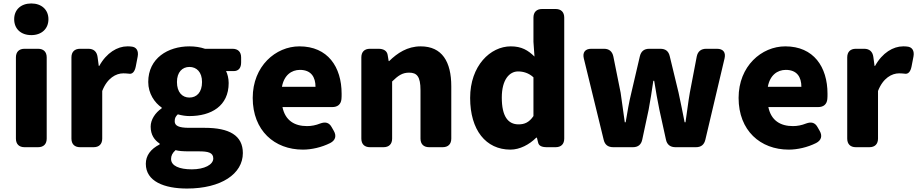

<svg xmlns="http://www.w3.org/2000/svg" viewBox="-20 -811 5310 1110"><path d="M72 -479V-10C72 22 90 40 122 40H200C232 40 250 22 250 -10V-479C250 -511 232 -529 200 -529H122C90 -529 72 -511 72 -479ZM62 -700C62 -644 101 -608 161 -608C220 -608 260 -644 260 -700C260 -755 220 -791 161 -791C101 -791 62 -755 62 -700Z M393 -479V-10C393 22 411 40 443 40H521C553 40 571 22 571 -10V-285C600 -360 651 -387 693 -387C705 -387 715 -386 725 -385C745 -381 759 -396 765 -427L776 -484C782 -516 770 -540 738 -542C732 -543 724 -543 716 -543C659 -543 596 -506 554 -430H551L544 -482C540 -512 522 -529 491 -529H443C411 -529 393 -511 393 -479Z M1061 279C1259 279 1384 194 1384 74C1384 -29 1304 -72 1164 -72H1074C1013 -72 990 -84 990 -110C990 -130 996 -138 1008 -150C1033 -143 1056 -140 1075 -140C1201 -140 1302 -198 1302 -331C1302 -358 1295 -384 1287 -400H1331C1359 -400 1374 -418 1374 -450V-479C1374 -511 1356 -529 1324 -529H1165C1139 -538 1108 -543 1075 -543C952 -543 837 -475 837 -337C837 -270 874 -217 915 -189V-185C877 -159 851 -119 851 -79C851 -31 873 -1 903 19V24C850 51 823 89 823 136C823 238 930 279 1061 279ZM969 108C969 89 977 73 995 57C1013 62 1035 64 1076 64H1130C1183 64 1213 71 1213 105C1213 141 1162 168 1089 168C1017 168 969 148 969 108ZM1003 -337C1003 -394 1034 -424 1075 -424C1117 -424 1148 -394 1148 -337C1148 -277 1117 -247 1075 -247C1034 -247 1003 -277 1003 -337Z M1731 54C1781 54 1839 41 1889 16C1920 0 1926 -26 1910 -54L1898 -75C1883 -103 1861 -108 1831 -97C1806 -87 1781 -82 1755 -82C1683 -82 1629 -114 1613 -192H1901C1931 -192 1951 -207 1954 -238C1955 -248 1955 -258 1955 -269C1955 -424 1875 -543 1711 -543C1574 -543 1441 -429 1441 -245C1441 -56 1567 54 1731 54ZM1610 -309C1622 -376 1665 -407 1714 -407C1779 -407 1804 -365 1804 -309Z M2069 -479V-10C2069 22 2087 40 2119 40H2197C2229 40 2247 22 2247 -10V-340C2281 -373 2305 -391 2345 -391C2390 -391 2411 -369 2411 -290V-10C2411 22 2429 40 2461 40H2539C2571 40 2589 22 2589 -10V-312C2589 -454 2536 -543 2412 -543C2335 -543 2277 -504 2230 -458H2227L2221 -494C2217 -517 2198 -529 2168 -529H2119C2087 -529 2069 -511 2069 -479Z M2931 54C2985 54 3040 25 3080 -15H3084L3091 13C3095 32 3112 40 3142 40H3192C3224 40 3242 22 3242 -10V-709C3242 -741 3224 -759 3192 -759H3114C3082 -759 3064 -741 3064 -709V-569L3070 -484C3033 -520 2996 -543 2933 -543C2815 -543 2698 -431 2698 -245C2698 -59 2789 54 2931 54ZM2881 -247C2881 -352 2926 -398 2975 -398C3005 -398 3037 -389 3064 -364V-140C3039 -103 3012 -92 2978 -92C2917 -92 2881 -138 2881 -247Z M3355 -474 3470 -3C3477 27 3496 40 3526 40H3639C3669 40 3687 25 3693 -4L3730 -177C3740 -230 3748 -282 3757 -344H3762C3772 -282 3781 -230 3792 -177L3830 -4C3836 25 3855 40 3885 40H4003C4033 40 4051 26 4058 -4L4169 -474C4177 -509 4160 -529 4125 -529H4063C4033 -529 4014 -514 4008 -484L3968 -275C3958 -218 3952 -162 3943 -104H3938C3926 -162 3916 -218 3903 -275L3852 -486C3845 -516 3827 -529 3797 -529H3734C3704 -529 3686 -515 3679 -485L3630 -275C3616 -219 3607 -162 3597 -104H3592C3583 -162 3577 -218 3568 -275L3526 -484C3520 -513 3502 -529 3472 -529H3398C3363 -529 3347 -508 3355 -474Z M4540 54C4590 54 4648 41 4698 16C4729 0 4735 -26 4719 -54L4707 -75C4692 -103 4670 -108 4640 -97C4615 -87 4590 -82 4564 -82C4492 -82 4438 -114 4422 -192H4710C4740 -192 4760 -207 4763 -238C4764 -248 4764 -258 4764 -269C4764 -424 4684 -543 4520 -543C4383 -543 4250 -429 4250 -245C4250 -56 4376 54 4540 54ZM4419 -309C4431 -376 4474 -407 4523 -407C4588 -407 4613 -365 4613 -309Z M4878 -479V-10C4878 22 4896 40 4928 40H5006C5038 40 5056 22 5056 -10V-285C5085 -360 5136 -387 5178 -387C5190 -387 5200 -386 5210 -385C5230 -381 5244 -396 5250 -427L5261 -484C5267 -516 5255 -540 5223 -542C5217 -543 5209 -543 5201 -543C5144 -543 5081 -506 5039 -430H5036L5029 -482C5025 -512 5007 -529 4976 -529H4928C4896 -529 4878 -511 4878 -479Z"/></svg>

Font: コーポレート・ロゴ（ラウンド）ver3 Bold
Style: Regular
Weight: 700
Designer: [KANA_main] LOGOTYPE.JP [Source Han Sans] Ryoko NISHIZUKA 西塚涼子 (kana, bopomofo & ideographs); Paul D. Hunt (Latin, Greek
Version: Version 12.001;FEAKit 1.0